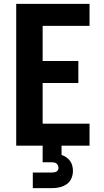

<svg xmlns="http://www.w3.org/2000/svg" viewBox="-20 -755 540 995"><path d="M64 0V-735H444V-621H201V-439H386V-325H201V-114H444V0ZM150 220V139H250Q256 139 261.5 138Q267 137 272 134.5Q277 132 280 126.5Q283 121 283 116Q283 109 280.5 103Q278 97 273.5 93Q269 89 262.5 87.5Q256 86 250 86H201V0H299V48Q312 52 323.5 60Q335 68 343 79Q351 90 354.5 103.5Q358 117 358 131Q358 151 350 169.5Q342 188 325.5 199.5Q309 211 289.5 215.5Q270 220 250 220Z"/></svg>

Font: Iosevka SS18 Heavy
Style: Regular
Weight: 900
Monospace: yes
Designer: Belleve Invis
Foundry: Belleve Invis
Version: Version 25.1.1; ttfautohint (v1.8.4)